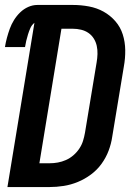

<svg xmlns="http://www.w3.org/2000/svg" viewBox="-27 -755 547 775"><path d="M3 0 112 -663Q101 -654 95.5 -641.5Q90 -629 86 -616Q82 -603 79 -590.5Q76 -578 74 -565H-7Q-4 -584 1 -602.5Q6 -621 12.5 -639Q19 -657 29.5 -674Q40 -691 54.5 -705Q69 -719 87 -727Q105 -735 124 -735H267Q300 -735 332 -729Q364 -723 391 -708Q418 -693 438.5 -669.5Q459 -646 468.5 -616Q478 -586 478.5 -553Q479 -520 473 -487L426 -203Q422 -175 411.5 -147Q401 -119 383 -94Q365 -69 340 -50.5Q315 -32 287 -20.5Q259 -9 230 -4.5Q201 0 173 0ZM132 -96H173Q190 -96 206.5 -99Q223 -102 239 -109Q255 -116 269 -128Q283 -140 293 -155Q303 -170 308 -186Q313 -202 316 -219L363 -503Q366 -520 366.5 -537Q367 -554 363.5 -570Q360 -586 351.5 -599.5Q343 -613 330 -622Q317 -631 300.5 -635Q284 -639 267 -639H221Z"/></svg>

Font: Iosevka Term Curly Oblique
Style: Bold
Weight: 700
Italic angle: -9°
Designer: Belleve Invis
Foundry: Belleve Invis
Version: Version 32.3.0